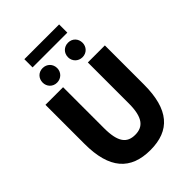

<svg xmlns="http://www.w3.org/2000/svg" viewBox="-304 -1220 1371 1371"><g transform="rotate(-45 381.5 -534.0)"><path d="M384 14C582 14 682 -99 682 -350V-745H510V-331C510 -190 465 -140 384 -140C302 -140 260 -190 260 -331V-745H82V-350C82 -99 185 14 384 14ZM253 -798C296 -798 327 -831 327 -871C327 -913 296 -945 253 -945C210 -945 180 -913 180 -871C180 -831 210 -798 253 -798ZM206 -999H557V-1082H206ZM510 -798C553 -798 583 -831 583 -871C583 -913 553 -945 510 -945C467 -945 436 -913 436 -871C436 -831 467 -798 510 -798Z"/></g></svg>

Font: Source Han Sans HK Heavy
Style: Regular
Weight: 900
Designer: Ryoko NISHIZUKA 西塚涼子 (kana, bopomofo & ideographs); Paul D. Hunt (Latin, Greek & Cyrillic); Sandoll Communications 산돌커뮤니
Foundry: Adobe
Version: Version 2.000;hotconv 1.0.107;makeotfexe 2.5.65593